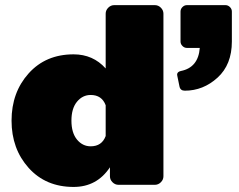

<svg xmlns="http://www.w3.org/2000/svg" viewBox="-20 -720 932 748"><path d="M670 -429.2Q670 -440 684.2 -443.3Q752.5 -456.7 758.3 -533.3H708.3Q698.3 -533.3 690.8 -540.8Q683.3 -548.3 683.3 -558.3V-675Q683.3 -685 690.8 -692.5Q698.3 -700 708.3 -700H858.3Q868.3 -700 875.8 -692.5Q883.3 -685 883.3 -675V-558.3Q883.3 -468.3 827.5 -417.5Q771.7 -366.7 700 -366.7Q682.5 -366.7 679.2 -383.3L670.8 -424.2Q670 -426.7 670 -429.2ZM266.7 -508.3Q342.5 -508.3 391.7 -453.3V-666.7Q391.7 -680 401.7 -690Q411.7 -700 425 -700H583.3Q596.7 -700 606.7 -690Q616.7 -680 616.7 -666.7V-33.3Q616.7 -20 606.7 -10Q596.7 0 583.3 0H441.7Q428.3 0 418.3 -10Q408.3 -20 408.3 -33.3V-68.3Q357.5 8.3 266.7 8.3Q158.3 8.3 91.7 -65.8Q25 -140 25 -250Q25 -360 91.7 -434.2Q158.3 -508.3 266.7 -508.3ZM333.3 -150Q376.7 -150 391.7 -190V-310Q376.7 -350 333.3 -350Q301.7 -350 280 -323.8Q258.3 -297.5 258.3 -250Q258.3 -202.5 280 -176.2Q301.7 -150 333.3 -150Z"/></svg>

Font: BoonTook Mon
Style: Regular
Weight: 400
Designer: Sungsit Sawaiwan
Foundry: FontUni
Version: Version 3.0